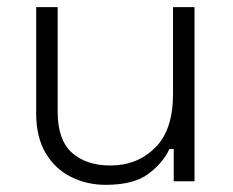

<svg xmlns="http://www.w3.org/2000/svg" viewBox="-20 -506 651 536"><path d="M275 10Q223 10 178.5 -12Q134 -34 107.5 -78.5Q81 -123 81 -190V-486H141V-194Q141 -115 181 -79.5Q221 -44 288 -44Q363 -44 413 -93.5Q463 -143 463 -243V-486H523V0H465V-90H453Q435 -51 394 -20.5Q353 10 275 10Z"/></svg>

Font: Space Grotesk Variable Light
Style: Regular
Weight: 300
Designer: Florian Karsten
Foundry: Florian Karsten
Version: Version 2.000